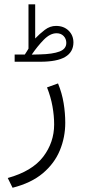

<svg xmlns="http://www.w3.org/2000/svg" viewBox="-20 -613 396 895"><path d="M95.7 -358.9Q100.6 -365.7 105 -373.3Q109.4 -380.9 112.8 -386.2V-592.8H144V-433.6Q165 -455.6 189 -473.9Q212.9 -492.2 241.2 -492.2Q277.3 -492.2 299.8 -470.2Q322.3 -448.2 322.3 -414.6Q321.8 -370.1 283.9 -347.7Q246.1 -325.2 167 -325.2H48.3V-358.9ZM166.5 -359.4Q225.6 -360.8 257.3 -372.8Q289.1 -384.8 289.1 -413.1Q289.1 -432.1 276.6 -445.1Q264.2 -458 243.7 -458Q213.9 -458 184.3 -428Q154.8 -397.9 127.9 -358.4ZM250.5 -224.1Q269 -178.7 276.6 -132.3Q284.2 -85.9 284.2 -40.5Q284.2 26.9 259 87.9Q233.9 148.9 179.7 194.6Q125.5 240.2 38.6 262.2L16.1 216.8Q129.9 185.1 181.2 117.9Q232.4 50.8 232.4 -32.7Q232.4 -73.2 224.6 -117.2Q216.8 -161.1 199.2 -205.6Z"/></svg>

Font: Vazir Thin WOL
Style: Thin-WOL
Weight: 100
Designer: Saber Rastikerdar
Foundry: Saber Rastikerdar
Version: Version 30.0.0